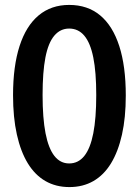

<svg xmlns="http://www.w3.org/2000/svg" viewBox="-20 -750 564 780"><path d="M262 10Q207 10 164.5 -14.5Q122 -39 93 -86.5Q64 -134 48.5 -203.5Q33 -273 33 -363Q33 -481 59.5 -563Q86 -645 137 -687.5Q188 -730 261 -730Q336 -730 387 -687.5Q438 -645 464.5 -563Q491 -481 491 -362Q491 -272 475.5 -203Q460 -134 431 -86.5Q402 -39 359.5 -14.5Q317 10 262 10ZM261 -86Q298 -86 322.5 -116.5Q347 -147 359 -208.5Q371 -270 371 -364Q371 -457 359 -516.5Q347 -576 322.5 -605Q298 -634 261 -634Q225 -634 200.5 -605Q176 -576 164.5 -516.5Q153 -457 153 -364Q153 -270 165 -208.5Q177 -147 201 -116.5Q225 -86 261 -86Z"/></svg>

Font: Instrument Sans Condensed SemiBold
Style: Regular
Weight: 600
Width: 3
Designer: Rodrigo Fuenzalida
Foundry: fragTYPE
Version: Version 1.000;gftools[0.9.28]